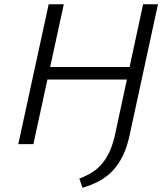

<svg xmlns="http://www.w3.org/2000/svg" viewBox="-20 -678 778 903"><path d="M368 205 353 162Q387 149 414 132Q441 115 461.5 90Q482 65 497.5 30Q513 -5 523 -54L653 -658H723L591 -49Q579 11 558 54Q537 97 509 126Q481 155 445.5 174Q410 193 368 205ZM66 0 209 -658H280L137 0ZM155 -304 168 -363H638L625 -304Z"/></svg>

Font: Ysabeau Infant
Style: Italic
Weight: 400
Italic angle: -12°
Designer: Christian Thalmann (Catharsis Fonts)
Version: Version 2.001;gftools[0.9.30]; featfreeze: ss01,ss02,lnum